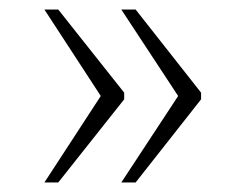

<svg xmlns="http://www.w3.org/2000/svg" viewBox="-20 -471 515 402"><path d="M234 -89 353 -270 234 -451H264L401 -277V-263L264 -89ZM73 -89 191 -270 73 -451H102L240 -277V-263L102 -89Z"/></svg>

Font: Noto Serif Hentaigana ExtraLight
Style: Regular
Weight: 200
Designer: Kazuhiro Yamada
Foundry: nipponia
Version: Version 1.000